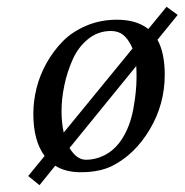

<svg xmlns="http://www.w3.org/2000/svg" viewBox="-20 -497 543 565"><path d="M470.2 -477.1 502.9 -453.1 443.4 -379.9Q464.8 -341.3 464.8 -276.9Q464.8 -190.4 420.9 -116.5Q377 -42.5 310.1 -8.8Q272.9 9.8 217.8 9.8Q172.4 9.8 142.6 -9.3L96.2 47.9L63 21L111.3 -38.1Q78.1 -82.5 78.1 -162.1Q78.1 -199.2 87.4 -237.1Q96.7 -274.9 116.9 -311.3Q137.2 -347.7 165.3 -376Q193.4 -404.3 234.6 -421.6Q275.9 -439 324.2 -439Q381.8 -439 416.5 -411.6ZM380.9 -302.7 184.6 -61.5Q205.6 -26.9 232.9 -26.9Q262.7 -26.9 290.8 -42Q318.8 -57.1 338.9 -87.9Q362.8 -125 372.3 -176.3Q381.8 -227.5 381.8 -270Q381.8 -291.5 380.9 -302.7ZM370.1 -354.5 368.2 -357.9Q367.2 -360.4 366.7 -361.8Q355.5 -384.3 341.6 -395Q327.6 -405.8 306.2 -405.8Q268.6 -405.8 239.3 -382.1Q210 -358.4 193.6 -321.3Q177.2 -284.2 169.2 -245.1Q161.1 -206.1 161.1 -169.9Q161.1 -135.7 167.5 -106.9Z"/></svg>

Font: Linux Libertine G
Style: Italic
Weight: 400
Italic angle: -12°
Designer: Philipp H. Poll
Foundry: Philipp H. Poll
Version: Version 5.1.3